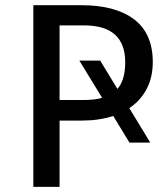

<svg xmlns="http://www.w3.org/2000/svg" viewBox="-20 -727 655 747"><path d="M483.1 -306.2 564.6 -172.3H483.6L420.5 -275.9Q365.6 -257.9 300 -257.9H211.8V0H109.7V-706.7H296.9Q429.7 -706.7 502.1 -651.5Q574.4 -596.4 574.4 -485.6Q574.4 -426.2 550.5 -380.8Q526.7 -335.4 483.1 -306.2ZM305.6 -337.9Q347.7 -337.9 377.4 -346.2L288.7 -491.3H369.7L436.9 -381Q467.2 -415.9 467.2 -484.6Q467.2 -628.2 307.2 -628.2H211.8V-337.9Z"/></svg>

Font: Fira Code Fixed Retina
Style: Regular
Weight: 450
Monospace: yes
Designer: Carrois Corporate, Edenspiekermann AG, Nikita Prokopov
Foundry: Carrois Corporate, Edenspiekermann AG, Nikita Prokopov
Version: Version 5.002